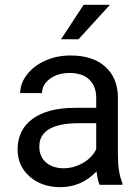

<svg xmlns="http://www.w3.org/2000/svg" viewBox="-20 -769 584 799"><path d="M394.5 0Q386.7 -15.6 381.8 -55.7Q318.8 9.8 231.4 9.8Q153.3 9.8 103.3 -34.4Q53.2 -78.6 53.2 -146.5Q53.2 -229 116 -274.7Q178.7 -320.3 292.5 -320.3H380.4V-361.8Q380.4 -409.2 352.1 -437.3Q323.7 -465.3 268.6 -465.3Q220.2 -465.3 187.5 -440.9Q154.8 -416.5 154.8 -381.8H64Q64 -421.4 92 -458.3Q120.1 -495.1 168.2 -516.6Q216.3 -538.1 273.9 -538.1Q365.2 -538.1 417 -492.4Q468.8 -446.8 470.7 -366.7V-123.5Q470.7 -50.8 489.3 -7.8V0ZM244.6 -68.8Q287.1 -68.8 325.2 -90.8Q363.3 -112.8 380.4 -147.9V-256.3H309.6Q143.6 -256.3 143.6 -159.2Q143.6 -116.7 171.9 -92.8Q200.2 -68.8 244.6 -68.8ZM328.1 -749H437.5L306.6 -605.5H233.9Z"/></svg>

Font: RobotoInd
Style: Regular
Weight: 400
Designer: Google
Version: Version 2.001101; 2014